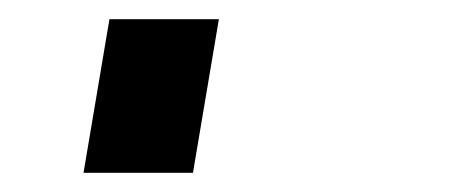

<svg xmlns="http://www.w3.org/2000/svg" viewBox="-20 34 472 200"><path d="M67 214H181L208 54H94Z"/></svg>

Font: Iosevka Sparkle XBdObl
Style: Regular
Weight: 800
Italic angle: -9°
Designer: Belleve Invis
Foundry: Belleve Invis
Version: Version 4.5.0; ttfautohint (v1.8.3)